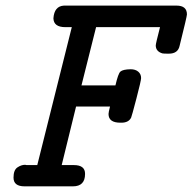

<svg xmlns="http://www.w3.org/2000/svg" viewBox="-20 -659 681 679"><path d="M27.8 -30.8Q27.8 -57.6 41.5 -66.9Q55.2 -76.2 68.8 -76.2L74.2 -75.2H111.8L233.9 -563H210.9Q169.9 -563 168.9 -594.2Q171.9 -637.2 206.1 -639.2H604Q641.1 -639.2 641.1 -607.9Q641.1 -601.1 615.2 -497.1Q609.4 -469.2 577.1 -469.2H575.2Q558.1 -469.2 554.2 -470.2Q531.2 -477.1 530.8 -498Q530.8 -504.9 545.9 -563H319.8L268.1 -356.9H388.2Q397.9 -398.9 405.8 -405.8Q414.6 -413.6 441.9 -414.1Q459 -414.1 469 -405.5Q479 -397 479 -382.8Q479 -374 462.4 -310.5Q445.8 -247.1 443.8 -243.2Q435.1 -225.1 409.2 -225.1H405.8Q363.8 -225.1 363.8 -255.9Q363.8 -261.7 369.1 -282.2H249L198.2 -75.2H241.2Q281.2 -75.2 280.8 -43.9Q280.8 0 237.8 0H66.9Q27.8 0 27.8 -30.8Z"/></svg>

Font: CMU Typewriter Text
Style: BoldItalic
Weight: 700
Italic angle: -14.04°
Version: Version 0.7.0